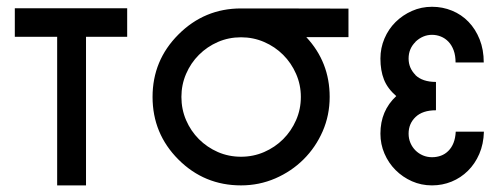

<svg xmlns="http://www.w3.org/2000/svg" viewBox="-20 -547 1495 569"><path d="M149.4 2.4V-438H23.9V-522.5H356.9V-438H234.9V2.4Z M694.3 2.4Q585.4 2.4 508.8 -74.2Q432.1 -150.9 432.1 -259.8Q432.1 -368.2 508.8 -444.8Q585.9 -522 694.3 -522Q698.2 -522 777.8 -522Q857.4 -522 1012.7 -521.5V-437H887.7Q957 -362.8 957 -259.8Q957 -205.6 936.3 -158Q915.5 -110.4 879.6 -74.7Q843.8 -39.1 795.9 -18.3Q748 2.4 694.3 2.4ZM694.3 -82.5Q730.5 -82.5 762.7 -96.4Q794.9 -110.4 819.1 -134.5Q843.3 -158.7 857.4 -190.9Q871.6 -223.1 871.6 -259.8Q871.6 -295.9 857.4 -328.1Q843.3 -360.4 819.1 -384.5Q794.9 -408.7 762.7 -422.6Q730.5 -436.5 694.3 -436.5Q657.7 -436.5 625.7 -422.6Q593.8 -408.7 569.6 -384.5Q545.4 -360.4 531.5 -328.1Q517.6 -295.9 517.6 -259.8Q517.6 -223.1 531.5 -190.9Q545.4 -158.7 569.6 -134.5Q593.8 -110.4 625.7 -96.4Q657.7 -82.5 694.3 -82.5Z M1260.3 2.4Q1228.5 2.4 1200.9 -9.8Q1173.3 -22 1152.3 -43Q1131.3 -64 1119.4 -91.8Q1107.4 -119.6 1107.4 -150.9Q1107.4 -218.8 1154.3 -262.2Q1128.4 -284.7 1117.9 -311.3Q1107.4 -337.9 1107.4 -373.5Q1107.4 -404.8 1119.4 -432.9Q1131.3 -460.9 1152.3 -481.7Q1173.3 -502.4 1200.9 -514.6Q1228.5 -526.9 1260.3 -526.9Q1291.5 -526.9 1319.6 -515.4Q1347.7 -503.9 1368.4 -482.4Q1389.2 -460.9 1401.4 -430.4Q1413.6 -399.9 1413.6 -361.8H1330.1Q1330.1 -382.3 1324.5 -397.7Q1318.8 -413.1 1309.1 -423.3Q1299.3 -433.6 1286.6 -438.7Q1273.9 -443.8 1260.3 -443.8Q1232.9 -443.8 1210.9 -422.9H1211.4Q1190.9 -402.8 1190.9 -373.5Q1190.9 -345.2 1211.4 -324.7H1210.9Q1231.9 -304.2 1272 -304.2V-220.2Q1232.4 -220.2 1211.7 -200.4Q1190.9 -180.7 1190.9 -150.9Q1190.9 -136.2 1196.3 -123.5Q1201.7 -110.8 1211.2 -101.3Q1220.7 -91.8 1233.4 -86.4Q1246.1 -81.1 1260.3 -81.1Q1274.4 -81.1 1286.9 -85.7Q1299.3 -90.3 1308.8 -99.9Q1318.4 -109.4 1324 -123.5Q1329.6 -137.7 1330.6 -156.7H1414.1Q1413.1 -120.1 1400.4 -90.8Q1387.7 -61.5 1366.7 -40.8Q1345.7 -20 1318.4 -8.8Q1291 2.4 1260.3 2.4Z"/></svg>

Font: Proletarsk
Style: Regular
Weight: 400
Designer: Peter Wiegel, original typeface by Carl Albert Fahrenwaldt 1901
Foundry: Peter Wiegel
Version: Version 1.000 2010 initial release